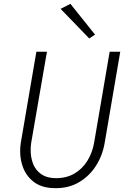

<svg xmlns="http://www.w3.org/2000/svg" viewBox="-20 -969 645 998"><path d="M295 -923 346 -949 474 -789 444 -769ZM169 -700H224L142 -226Q135 -177 146 -135.5Q157 -94 188 -68.5Q219 -43 272 -43Q326 -43 367 -67Q408 -91 434 -133Q460 -175 469 -226L550 -700H605L524 -226Q513 -161 479 -107.5Q445 -54 391 -22Q337 10 267 9Q198 9 155.5 -23.5Q113 -56 96 -109.5Q79 -163 88 -226Z"/></svg>

Font: Jost* Light
Style: Italic
Weight: 300
Italic angle: -10°
Version: Version 3.7